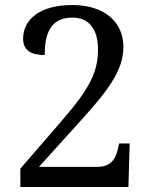

<svg xmlns="http://www.w3.org/2000/svg" viewBox="-20 -744 599 764"><path d="M491 0 496 -173H454L450 -155C441 -116 426 -80 366 -80H135L304 -267C409 -383 471 -464 471 -557C471 -658 394 -724 268 -724C139 -724 72 -667 72 -590C72 -539 110 -525 158 -525C158 -604 177 -674 268 -674C338 -674 370 -623 370 -547C370 -455 334 -389 228 -266L61 -73V0Z"/></svg>

Font: Noto Fangsong KSS Rotated
Style: Regular
Weight: 400
Designer: LIU Zhao, ZHANG Congyu, Kushim JIANG
Foundry: Guyu Beijing Co. Ltd.
Version: Version 1.000;November 16, 2022;FontCreator 11.5.0.2427 64-b